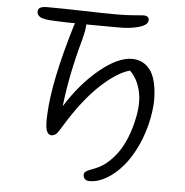

<svg xmlns="http://www.w3.org/2000/svg" viewBox="-57 -685 907 943"><g transform="rotate(5 397.0 -213.0)"><path d="M419.9 204.1Q400.9 204.1 393.6 193.6Q386.2 183.1 388.2 170.9Q389.2 165 395.5 160.2Q401.9 155.3 408.4 152.3Q415 149.4 428.2 144.3Q441.4 139.2 448.2 136.2Q473.6 125.5 497.1 106.2Q520.5 86.9 544.4 56.2Q568.4 25.4 588.4 -22.2Q608.4 -69.8 620.1 -128.9Q635.3 -204.6 620.6 -262Q606 -319.3 569.8 -354Q505.9 -336.4 426.3 -262Q346.7 -187.5 269 -61Q265.6 -55.7 258.8 -44.7Q252 -33.7 249.5 -29.8Q247.1 -25.9 241.9 -19.3Q236.8 -12.7 233.2 -10.5Q229.5 -8.3 224.4 -6.1Q219.2 -3.9 212.9 -3.9Q195.3 -3.9 188 -27.3Q180.7 -50.8 184.1 -106Q190.9 -267.6 274.9 -545.9Q275.9 -548.3 277.8 -554Q279.8 -559.6 280.8 -562Q235.4 -562 176.8 -564.9Q124 -566.4 106.7 -577.9Q89.4 -589.4 92.8 -607.9Q96.2 -628.9 136.2 -628.9Q215.8 -628.9 317.1 -626Q418.5 -623 477.1 -623Q531.2 -623 567.6 -626.5Q604 -629.9 611.8 -629.9Q627.9 -629.9 634.8 -622.8Q641.6 -615.7 639.2 -604Q635.3 -583 594.2 -571.5Q553.2 -560.1 501 -560.1Q383.8 -560.1 335.9 -561Q337.4 -541.5 323.2 -485.8Q273.4 -307.6 255.9 -150.9Q328.1 -266.1 417.2 -339.1Q506.3 -412.1 575.2 -412.1Q612.8 -412.1 639.4 -392.8Q666 -373.5 679 -343.8Q691.9 -314 697 -275.4Q702.1 -236.8 700 -200.4Q697.8 -164.1 690.9 -129.9Q676.8 -57.6 647.5 5.6Q618.2 68.8 581.3 111.8Q544.4 154.8 502.2 179.4Q460 204.1 419.9 204.1Z"/></g></svg>

Font: Shantell Sans Irregular Bouncy
Style: Italic
Weight: 300
Italic angle: -11.31°
Designer: Stephen Nixon, Anya Danilova, Shantell Martin
Foundry: Arrow Type
Version: Version 1.006;[9816181b4]